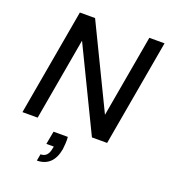

<svg xmlns="http://www.w3.org/2000/svg" viewBox="-167 -818 1043 1187"><g transform="rotate(20 354.5 -224.5)"><path d="M29 0 152 -700H252L514 -159L609 -700H709L586 0H486L224 -541L129 0ZM215 251 223 207Q248 207 262 192Q276 177 281 148L284 134H235L251 48H345Q347 70 345.5 91Q344 112 342 130Q331 191 298.5 221Q266 251 215 251Z"/></g></svg>

Font: DM Sans 16pt Medium
Style: Italic
Weight: 500
Italic angle: -10°
Version: Version 4.004;gftools[0.9.30]